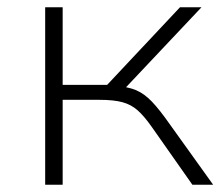

<svg xmlns="http://www.w3.org/2000/svg" viewBox="-20 -507 616 527"><path d="M104 0V-487H152V-274H274L474 -487H533L316 -257L297 -271Q331 -269 353.5 -259.5Q376 -250 397 -228Q418 -206 446 -166L565 0H508L397 -158Q376 -188 358 -204Q340 -220 316 -226.5Q292 -233 253 -233H152V0Z"/></svg>

Font: Nunito Sans 10pt SemiExpanded ExtraLight
Style: Regular
Weight: 250
Width: 6
Designer: Vernon Adams
Foundry: Vernon Adams
Version: Version 3.101;gftools[0.9.27]